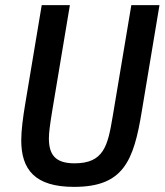

<svg xmlns="http://www.w3.org/2000/svg" viewBox="-20 -718 643 750"><path d="M143 -698 78 -309C70 -261 63 -209 63 -170C63 -56 116 12 269 12C461 12 502 -87 534 -284L603 -698H493L420 -262C401 -149 386 -80 271 -80C193 -80 171 -117 171 -178C171 -199 175 -230 184 -285L253 -698Z"/></svg>

Font: IBM Mono Medium
Style: Italic
Weight: 500
Italic angle: -9°
Monospace: yes
Designer: Mike Abbink, Paul van der Laan, Pieter van Rosmalen
Foundry: Bold Monday
Version: Version 2.3